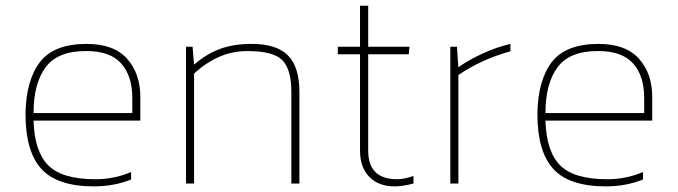

<svg xmlns="http://www.w3.org/2000/svg" viewBox="-20 -650 2401 680"><path d="M444.4 -14.2V-40.9Q413.6 -27.6 381.9 -21.4Q350.2 -15.2 318.5 -15.2Q199.9 -15.2 151 -64.3Q102 -113.5 98.8 -222.9H477V-306.5Q477 -389.2 430.1 -441.9Q383.3 -494.5 286.8 -494.5Q171.4 -494.5 121.8 -430.6Q72.2 -366.7 70.3 -246.3Q70.3 -113.5 126.6 -51.7Q182.9 10.1 313.4 10.1Q348.3 10.1 380.5 4.1Q412.7 -1.8 444.4 -14.2ZM286.8 -469.2Q369.9 -469.2 409.2 -425.3Q448.5 -381.4 448.5 -302.4V-249.5H98.8Q98.8 -354.8 142.2 -412.5Q185.7 -470.1 286.8 -469.2Z M667.3 0V-389.2Q706.3 -426 753.9 -447.6Q801.5 -469.2 856.6 -469.2Q947.6 -469.2 979.8 -437Q1011.9 -404.9 1011.9 -324V0H1040.4V-324Q1040.4 -412.7 1000 -453.6Q959.6 -494.5 871.8 -494.5Q805.6 -494.5 757.4 -476.1Q709.1 -457.7 667.3 -421L662.2 -484.4H638.8V0Z M1444.4 0V-26.7Q1410.4 -15.2 1386.9 -15.2Q1284 -15.2 1284 -116.7V-457.7H1427.8L1430.1 -484.4H1284V-629.6H1255.1V-484.4H1176.5V-457.7H1255.1V-116.7Q1255.1 -57.4 1287.9 -23.7Q1320.8 10.1 1377.8 10.1Q1405.3 10.1 1444.4 0Z M1603.4 0V-384.2Q1683.4 -439.3 1787.7 -468.3V-494.5Q1740.3 -483.5 1691.4 -461.4Q1642.5 -439.3 1603.4 -411.8L1598.3 -484.4H1574.9V0Z M2257.4 -14.2V-40.9Q2226.6 -27.6 2194.9 -21.4Q2163.1 -15.2 2131.4 -15.2Q2012.9 -15.2 1963.9 -64.3Q1915 -113.5 1911.8 -222.9H2290V-306.5Q2290 -389.2 2243.1 -441.9Q2196.2 -494.5 2099.7 -494.5Q1984.4 -494.5 1934.7 -430.6Q1885.1 -366.7 1883.3 -246.3Q1883.3 -113.5 1939.6 -51.7Q1995.9 10.1 2126.4 10.1Q2161.3 10.1 2193.5 4.1Q2225.6 -1.8 2257.4 -14.2ZM2099.7 -469.2Q2182.9 -469.2 2222.2 -425.3Q2261.5 -381.4 2261.5 -302.4V-249.5H1911.8Q1911.8 -354.8 1955.2 -412.5Q1998.6 -470.1 2099.7 -469.2Z"/></svg>

Font: Arad-FD-VF Thin
Style: Regular
Weight: 100
Designer: Mohammad Darvishi
Version: Version 1.010;September 21, 2024;FontCreator 15.0.0.2992 64-